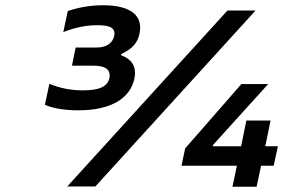

<svg xmlns="http://www.w3.org/2000/svg" viewBox="-20 -710 1078 731"><path d="M334 -460C374 -460 402 -450 397 -415C391 -379 355 -366 296 -366C250 -366 209 -374 168 -391L151 -311C185 -296 232 -290 279 -290C406 -290 477 -338 492 -412C500 -454 485 -483 441 -500V-504C483 -523 504 -547 511 -581C526 -650 479 -690 372 -690C325 -690 279 -682 238 -668L221 -588C271 -607 310 -614 351 -614C402 -614 420 -602 415 -574C409 -546 386 -529 347 -529H268L254 -460ZM236 0H343L953 -670H846ZM671 -79H882L865 1H957L974 -79H1022L1038 -153H990L1010 -251H918L898 -153H790L791 -158L1001 -390H899L685 -145Z"/></svg>

Font: LT Wave Medium
Style: Italic
Weight: 500
Designer: Daniel Lyons
Version: Version 2.5 (Glyphs App)